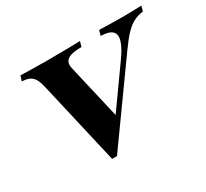

<svg xmlns="http://www.w3.org/2000/svg" viewBox="-120 -751 1006 937"><g transform="rotate(-30 382.5 -282.5)"><path d="M267.7 5.6 158.9 -466.1Q152.4 -492.7 143.1 -508.9Q133.9 -525 118.1 -533.1Q102.4 -541.1 75 -541.9L83.9 -571Q108.9 -570.2 146.8 -569.4Q184.7 -568.5 233.9 -568.5Q299.2 -568.5 346 -569.4Q392.7 -570.2 419.4 -571L411.3 -541.9Q371.8 -541.9 350 -534.7Q328.2 -527.4 321 -512.9Q313.7 -498.4 319.4 -474.2L392.7 -158.1L348.4 -113.7L542.7 -386.3Q579.8 -437.1 590.3 -471.4Q600.8 -505.6 583.5 -523.4Q566.1 -541.1 519.4 -541.9L527.4 -571Q566.9 -570.2 600.8 -569.4Q634.7 -568.5 665.3 -568.5Q690.3 -568.5 714.5 -569.4Q738.7 -570.2 765.3 -571L757.3 -541.9Q727.4 -538.7 702.8 -525.8Q678.2 -512.9 653.6 -487.1Q629 -461.3 597.6 -416.9L295.2 5.6Z"/></g></svg>

Font: Playfair 5pt SemiExpanded Light Black
Style: Italic
Weight: 900
Italic angle: -15.6°
Version: Version 2.001;gftools[0.9.30]